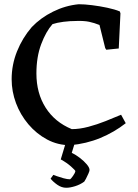

<svg xmlns="http://www.w3.org/2000/svg" viewBox="-20 -674 650 907"><path d="M312 12Q253 12 202.5 -15Q152 -42 114 -87Q76 -132 55.5 -187Q35 -242 35 -300Q35 -368 60.5 -431.5Q86 -495 130 -546Q172 -590 230.5 -619Q289 -648 352 -654Q379 -654 415 -649.5Q451 -645 486.5 -637.5Q522 -630 546 -620L549 -611L541 -445L482 -439L477 -447L450 -556Q425 -566 401.5 -571Q378 -576 344 -575Q310 -575 279.5 -571Q249 -567 228 -560Q197 -525 174.5 -465Q152 -405 152 -327Q152 -234 195.5 -165.5Q239 -97 319 -64Q356 -64 397.5 -75Q439 -86 479 -102Q519 -118 552 -132L574 -92Q519 -49 453.5 -22Q388 5 312 12ZM293 213Q271 213 251 199Q231 185 219 170L232 152Q234 153 248 158Q262 163 280 168Q298 173 311 173Q314 172 324.5 157.5Q335 143 336 134Q335 130 315.5 112.5Q296 95 267 79L292 -4H335L319 48Q338 57 357.5 72Q377 87 390 102.5Q403 118 403 129Q403 134 397.5 146.5Q392 159 386 170.5Q380 182 378 184Q359 198 335 205.5Q311 213 293 213Z"/></svg>

Font: Labrada Medium
Style: Regular
Weight: 500
Designer: Mercedes Jáuregui
Foundry: Omnibus-Type Team
Version: Version 1.000; ttfautohint (v1.8.4.7-5d5b)